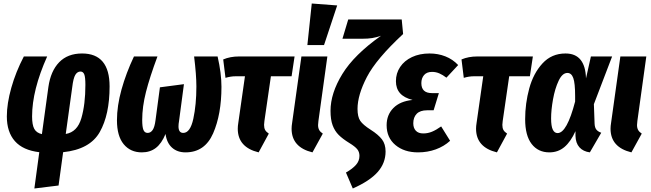

<svg xmlns="http://www.w3.org/2000/svg" viewBox="-20 -853 3713 1095"><path d="M605 -360Q605 -199 549 -100Q493 -1 340 15L314 205L176 222L204 15Q111 4 65 -48Q19 -100 19 -189Q19 -262 44.5 -352.5Q70 -443 116 -531H249Q163 -339 163 -189Q163 -141 175.5 -118Q188 -95 219 -88L256 -357Q269 -448 317.5 -498Q366 -548 448 -548Q605 -548 605 -360ZM392 -356 355 -89Q421 -100 444 -179Q467 -258 467 -369Q467 -413 460.5 -429Q454 -445 439 -445Q421 -445 409.5 -426Q398 -407 392 -356Z M647 -167Q647 -249 673 -342.5Q699 -436 744 -531H878Q834 -413 812.5 -328.5Q791 -244 791 -169Q791 -129 798 -112Q805 -95 822 -95Q839 -95 850.5 -111.5Q862 -128 867 -168L892 -355L1029 -373L1001 -162Q998 -146 998 -132Q998 -95 1025 -95Q1065 -95 1082.5 -175.5Q1100 -256 1100 -360Q1100 -425 1087 -531H1221Q1243 -435 1243 -358Q1243 -201 1195.5 -92.5Q1148 16 1038 16Q991 16 961 -11Q931 -38 924 -89Q902 -35 869 -9.5Q836 16 789 16Q724 16 685.5 -30.5Q647 -77 647 -167Z M1488 -163Q1486 -147 1486 -141Q1486 -123 1492 -112Q1498 -101 1513 -91L1455 16Q1336 -13 1336 -119Q1336 -134 1339 -152L1377 -418H1324Q1296 -418 1266 -409L1253 -514Q1293 -531 1343 -531H1660L1643 -418H1525Z M1796 -163Q1794 -145 1794 -140Q1794 -123 1800.5 -111.5Q1807 -100 1821 -91L1762 16Q1643 -13 1643 -119Q1643 -134 1646 -152L1699 -531H1847ZM1758 -833 1903 -822 1828 -596H1733Z M1953 131Q1990 110 2010 87.5Q2030 65 2030 36Q2030 13 2017 -2.5Q2004 -18 1973 -37Q1934 -61 1911.5 -83.5Q1889 -106 1877 -138.5Q1865 -171 1865 -221Q1865 -321 1932.5 -431Q2000 -541 2153 -649Q2127 -640 2103 -636Q2079 -632 2044 -632H1933L1966 -742H2271L2279 -659Q2126 -517 2072.5 -414Q2019 -311 2019 -232Q2019 -187 2034.5 -164Q2050 -141 2094 -113Q2138 -85 2158.5 -58Q2179 -31 2179 11Q2179 77 2134 128Q2089 179 1992 222Z M2185 -139Q2185 -198 2223.5 -237Q2262 -276 2333 -283Q2285 -295 2261.5 -321.5Q2238 -348 2238 -390Q2238 -435 2262 -471Q2286 -507 2329.5 -527.5Q2373 -548 2430 -548Q2478 -548 2520 -531.5Q2562 -515 2593 -482L2526 -410Q2505 -426 2485.5 -434.5Q2466 -443 2444 -443Q2414 -443 2398.5 -425Q2383 -407 2383 -379Q2383 -322 2443 -322H2483L2453 -224H2416Q2376 -224 2356.5 -204Q2337 -184 2337 -150Q2337 -123 2351.5 -107.5Q2366 -92 2394 -92Q2420 -92 2444 -102Q2468 -112 2496 -132L2547 -50Q2512 -18 2465 -1Q2418 16 2364 16Q2285 16 2235 -26Q2185 -68 2185 -139Z M2847 -163Q2845 -147 2845 -141Q2845 -123 2851 -112Q2857 -101 2872 -91L2814 16Q2695 -13 2695 -119Q2695 -134 2698 -152L2736 -418H2683Q2655 -418 2625 -409L2612 -514Q2652 -531 2702 -531H3019L3002 -418H2884Z M3322 -406 3350 -531H3471L3367 -259L3371 -148Q3372 -125 3381.5 -113.5Q3391 -102 3409 -96L3344 16Q3306 11 3284.5 -13Q3263 -37 3262 -79V-105Q3235 -45 3199 -14.5Q3163 16 3113 16Q3049 16 3012 -32Q2975 -80 2975 -173Q2975 -263 2998.5 -349Q3022 -435 3074 -491.5Q3126 -548 3205 -548Q3262 -548 3291 -512Q3320 -476 3322 -406ZM3123 -178Q3123 -134 3132.5 -114Q3142 -94 3160 -94Q3213 -94 3260 -274V-305Q3260 -379 3249.5 -408Q3239 -437 3216 -437Q3187 -437 3166 -392.5Q3145 -348 3134 -287Q3123 -226 3123 -178Z M3615 -163Q3613 -145 3613 -140Q3613 -123 3619.5 -111.5Q3626 -100 3640 -91L3581 16Q3462 -13 3462 -119Q3462 -134 3465 -152L3518 -531H3666Z"/></svg>

Font: Fira Sans Extra Condensed
Style: Bold Italic
Weight: 700
Width: 3
Italic angle: -8°
Designer: Carrois Corporate & Edenspiekermann AG
Foundry: Carrois Corporate GbR & Edenspiekermann AG
Version: Version 4.203